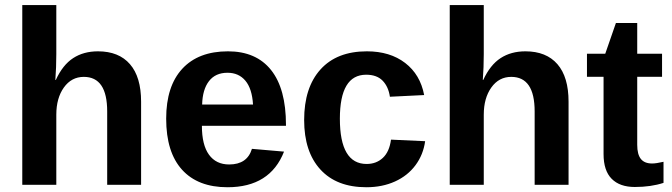

<svg xmlns="http://www.w3.org/2000/svg" viewBox="-20 -745 2707 774"><path d="M205.1 -422.9Q232.9 -483.4 274.9 -510.7Q316.9 -538.1 375 -538.1Q459 -538.1 503.9 -486.3Q548.8 -434.6 548.8 -335V0H412.1V-295.9Q412.1 -435.1 317.9 -435.1Q268.1 -435.1 237.5 -392.3Q207 -349.6 207 -282.7V0H69.8V-724.6H207V-526.9Q207 -473.6 203.1 -422.9Z M897 9.8Q777.8 9.8 713.9 -60.8Q649.9 -131.3 649.9 -266.6Q649.9 -397.5 714.8 -467.8Q779.8 -538.1 898.9 -538.1Q1012.7 -538.1 1072.8 -462.6Q1132.8 -387.2 1132.8 -241.7V-237.8H793.9Q793.9 -160.6 822.5 -121.3Q851.1 -82 903.8 -82Q976.6 -82 995.6 -145L1125 -133.8Q1068.8 9.8 897 9.8ZM897 -451.7Q848.6 -451.7 822.5 -418Q796.4 -384.3 794.9 -323.7H1000Q996.1 -387.7 969.2 -419.7Q942.4 -451.7 897 -451.7Z M1457 9.8Q1336.9 9.8 1271.5 -61.8Q1206.1 -133.3 1206.1 -261.2Q1206.1 -392.1 1272 -465.1Q1337.9 -538.1 1459 -538.1Q1552.2 -538.1 1613.3 -491.2Q1674.3 -444.3 1689.9 -361.8L1551.8 -355Q1545.9 -395.5 1522.5 -419.7Q1499 -443.8 1456.1 -443.8Q1350.1 -443.8 1350.1 -266.6Q1350.1 -84 1458 -84Q1497.1 -84 1523.4 -108.6Q1549.8 -133.3 1556.2 -182.1L1693.8 -175.8Q1686.5 -121.6 1655 -79.1Q1623.5 -36.6 1572.3 -13.4Q1521 9.8 1457 9.8Z M1928.2 -422.9Q1956.1 -483.4 1998 -510.7Q2040 -538.1 2098.1 -538.1Q2182.1 -538.1 2227.1 -486.3Q2272 -434.6 2272 -335V0H2135.3V-295.9Q2135.3 -435.1 2041 -435.1Q1991.2 -435.1 1960.7 -392.3Q1930.2 -349.6 1930.2 -282.7V0H1793V-724.6H1930.2V-526.9Q1930.2 -473.6 1926.3 -422.9Z M2539.1 8.8Q2478.5 8.8 2445.8 -24.2Q2413.1 -57.1 2413.1 -124V-435.5H2346.2V-528.3H2419.9L2462.9 -652.3H2548.8V-528.3H2648.9V-435.5H2548.8V-161.1Q2548.8 -122.6 2563.5 -104.2Q2578.1 -85.9 2608.9 -85.9Q2625 -85.9 2654.8 -92.8V-7.8Q2604 8.8 2539.1 8.8Z"/></svg>

Font: Liberation Sans
Style: Bold
Weight: 700
Designer: Steve Matteson
Foundry: Ascender Corporation
Version: Version 2.1.5